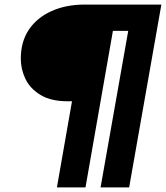

<svg xmlns="http://www.w3.org/2000/svg" viewBox="-20 -720 726 840"><path d="M229 100 295 -277H275Q203 -277 157.5 -304.5Q112 -332 91.5 -374.5Q71 -417 71 -463Q71 -538 106.5 -590.5Q142 -643 205.5 -671.5Q269 -700 350 -700H686L545 100H420L541 -585H474L354 100Z"/></svg>

Font: DM Sans 24pt Black
Style: Italic
Weight: 900
Italic angle: -10°
Designer: Colophon Foundry, Jonny Pinhorn
Foundry: Colophon Foundry
Version: Version 4.004;gftools[0.9.30]